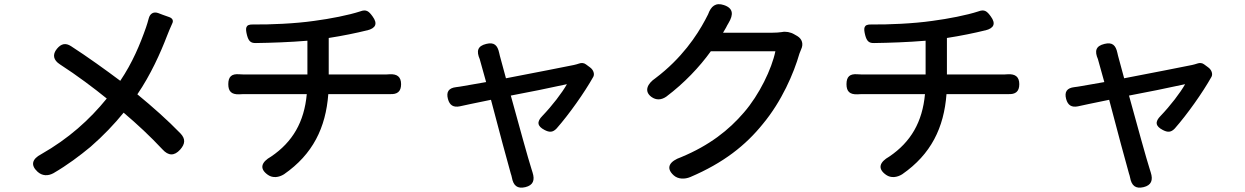

<svg xmlns="http://www.w3.org/2000/svg" viewBox="-20 -812 5900 910"><path d="M409 -116C470 -169 522 -224 566 -278C632 -222 692 -166 750 -104C778 -73 806 -72 834 -103C858 -130 860 -154 835 -180C775 -242 704 -305 631 -365C694 -457 741 -562 772 -643C778 -658 787 -681 796 -700C803 -713 799 -725 782 -731L751 -742L730 -750C708 -758 691 -748 685 -725C681 -709 676 -694 672 -682C644 -602 608 -515 550 -429C482 -480 393 -544 317 -593C291 -610 270 -605 250 -581C227 -553 233 -527 264 -507C346 -454 427 -393 486 -345C404 -244 305 -155 175 -81C133 -59 123 -30 158 2C180 22 207 23 233 9C300 -30 357 -73 409 -116Z M1293 -366H1434C1422 -234 1367 -139 1265 -70C1219 -44 1207 -13 1250 17C1273 33 1302 29 1326 14C1463 -81 1524 -207 1536 -366H1800C1809 -366 1819 -366 1828 -366C1863 -364 1881 -378 1881 -413C1881 -448 1862 -462 1827 -460C1816 -459 1806 -459 1798 -459H1538V-632C1603 -642 1671 -656 1719 -668C1719 -668 1720 -668 1720 -668C1761 -678 1771 -700 1746 -734C1728 -759 1716 -769 1687 -758C1632 -740 1545 -723 1469 -713C1379 -700 1259 -695 1179 -696C1143 -697 1142 -679 1151 -644C1158 -619 1167 -607 1193 -608C1263 -609 1354 -612 1437 -619V-459H1294H1151C1139 -459 1126 -459 1114 -460C1078 -463 1062 -449 1062 -413C1062 -378 1078 -364 1113 -365C1126 -366 1139 -366 1152 -366Z M2210 -319 2307 -339C2343 -202 2387 -37 2401 11C2403 17 2405 23 2406 29C2413 68 2432 84 2470 75C2507 66 2516 42 2504 5C2502 -1 2501 -6 2499 -11C2484 -57 2439 -221 2401 -359L2534 -385L2667 -413C2644 -372 2597 -311 2551 -263C2523 -235 2526 -214 2561 -196C2584 -184 2600 -184 2618 -203C2677 -270 2750 -373 2792 -448C2799 -461 2793 -481 2776 -493L2757 -507C2748 -514 2736 -515 2725 -511C2717 -508 2708 -506 2700 -504C2664 -496 2511 -467 2378 -441L2349 -548C2348 -552 2347 -557 2346 -561C2338 -598 2322 -613 2285 -604C2243 -594 2237 -570 2254 -531C2254 -530 2255 -528 2255 -527L2284 -423L2175 -404C2163 -402 2152 -400 2142 -399C2107 -395 2094 -377 2103 -343C2111 -313 2129 -302 2159 -308Z M3524 -657H3407L3421 -681C3424 -687 3428 -695 3433 -703C3457 -743 3456 -773 3411 -788C3372 -801 3350 -783 3336 -744C3331 -734 3326 -724 3322 -717C3283 -644 3211 -535 3086 -441C3049 -416 3031 -380 3067 -353C3090 -336 3115 -338 3138 -354C3223 -418 3295 -494 3349 -569H3502H3655C3638 -486 3579 -363 3506 -279C3435 -196 3343 -123 3208 -67C3156 -49 3132 -18 3173 19C3194 38 3226 38 3252 27C3409 -40 3514 -123 3596 -225C3685 -332 3742 -464 3769 -558C3771 -564 3774 -571 3777 -578C3789 -603 3782 -627 3759 -641L3745 -649C3727 -660 3703 -664 3686 -660C3672 -658 3657 -657 3642 -657Z M4223 -366H4364C4352 -234 4297 -139 4195 -70C4149 -44 4137 -13 4180 17C4203 33 4232 29 4256 14C4393 -81 4454 -207 4466 -366H4730C4739 -366 4749 -366 4758 -366C4793 -364 4811 -378 4811 -413C4811 -448 4792 -462 4757 -460C4746 -459 4736 -459 4728 -459H4468V-632C4533 -642 4601 -656 4649 -668C4649 -668 4650 -668 4650 -668C4691 -678 4701 -700 4676 -734C4658 -759 4646 -769 4617 -758C4562 -740 4475 -723 4399 -713C4309 -700 4189 -695 4109 -696C4073 -697 4072 -679 4081 -644C4088 -619 4097 -607 4123 -608C4193 -609 4284 -612 4367 -619V-459H4224H4081C4069 -459 4056 -459 4044 -460C4008 -463 3992 -449 3992 -413C3992 -378 4008 -364 4043 -365C4056 -366 4069 -366 4082 -366Z M5140 -319 5237 -339C5273 -202 5317 -37 5331 11C5333 17 5335 23 5336 29C5343 68 5362 84 5400 75C5437 66 5446 42 5434 5C5432 -1 5431 -6 5429 -11C5414 -57 5369 -221 5331 -359L5464 -385L5597 -413C5574 -372 5527 -311 5481 -263C5453 -235 5456 -214 5491 -196C5514 -184 5530 -184 5548 -203C5607 -270 5680 -373 5722 -448C5729 -461 5723 -481 5706 -493L5687 -507C5678 -514 5666 -515 5655 -511C5647 -508 5638 -506 5630 -504C5594 -496 5441 -467 5308 -441L5279 -548C5278 -552 5277 -557 5276 -561C5268 -598 5252 -613 5215 -604C5173 -594 5167 -570 5184 -531C5184 -530 5185 -528 5185 -527L5214 -423L5105 -404C5093 -402 5082 -400 5072 -399C5037 -395 5024 -377 5033 -343C5041 -313 5059 -302 5089 -308Z"/></svg>

Font: GenSenRounded2 TW M
Style: Regular
Weight: 500
Version: Version 2.100;PS 2.1;hotconv 16.6.51;makeotf.lib2.5.65220 DE